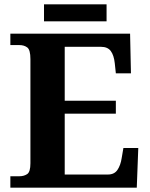

<svg xmlns="http://www.w3.org/2000/svg" viewBox="-20 -870 693 890"><path d="M28 0V-53H70Q91 -53 106 -63Q121 -73 121 -113V-596Q121 -639 106.5 -650Q92 -661 70 -661H28V-714H583L587 -530H517L512 -577Q508 -614 493.5 -633.5Q479 -653 448 -653H280V-403H517V-343H280V-61H480Q510 -61 524.5 -82.5Q539 -104 544 -137L552 -184H621L614 0ZM184 -771V-850H474V-771Z"/></svg>

Font: Noto Serif Yezidi
Style: Bold
Weight: 700
Designer: Dalton Maag Ltd
Foundry: Dalton Maag Ltd
Version: Version 1.001; ttfautohint (v1.8.4.7-5d5b)